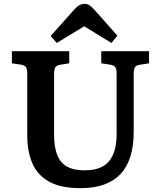

<svg xmlns="http://www.w3.org/2000/svg" viewBox="-20 -967 836 1001"><path d="M400 14Q299 14 238 -19Q177 -52 149.5 -114Q122 -176 122 -261V-581Q122 -606 116 -616Q110 -626 89 -630L42 -637V-700H341V-637L292 -629Q274 -626 268 -615.5Q262 -605 262 -579V-264Q262 -169 298.5 -124Q335 -79 421 -79Q510 -79 549 -127Q588 -175 588 -268V-581Q588 -607 581.5 -616.5Q575 -626 554 -630L508 -637V-700H757V-637L708 -629Q689 -626 683 -615.5Q677 -605 677 -577V-279Q677 14 400 14ZM276 -743 244 -779 367 -917Q393 -947 421 -947Q435 -947 446.5 -939.5Q458 -932 475 -913L592 -781L561 -743L419 -830Z"/></svg>

Font: Literata 12pt SemiBold
Style: Regular
Weight: 600
Designer: Latin by Veronika Burian and Jose Scaglione. Greek by Irene Vlachou. Cyrillic by Vera Evstafieva.
Foundry: TypeTogether
Version: Version 3.002